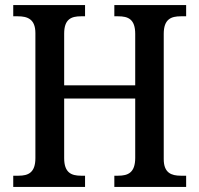

<svg xmlns="http://www.w3.org/2000/svg" viewBox="-20 -734 783 754"><path d="M32 0H314V-44H298C260 -44 232 -56 232 -113V-347H511V-114C511 -56 483 -44 444 -44H429V0H711V-44H690C653 -44 623 -55 623 -109V-601C623 -659 652 -670 690 -670H711V-714H429V-670H444C483 -670 511 -659 511 -601V-399H232V-602C232 -659 260 -670 298 -670H314V-714H32V-670H50C88 -670 119 -659 119 -604V-113C119 -56 91 -44 53 -44H32Z"/></svg>

Font: Noto Serif Devanagari SemiCondensed Medium
Style: Regular
Weight: 500
Width: 4
Designer: Universal Thirst, Indian Type Foundry and the Monotype Design Team
Foundry: Monotype Imaging Inc.
Version: Version 2.004